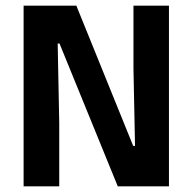

<svg xmlns="http://www.w3.org/2000/svg" viewBox="-20 -659 682 679"><path d="M63.5 -639H250L451 -143H457.5L452 -415.5V-639H577.5V0H396.5L190.5 -505H184L189.5 -224V0H63.5Z"/></svg>

Font: Anek Malayalam Medium SemiBold
Style: Regular
Weight: 600
Version: Version 1.003